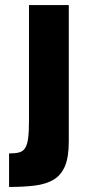

<svg xmlns="http://www.w3.org/2000/svg" viewBox="-20 -700 345 762"><path d="M16 42V-91Q40 -91 55.5 -95Q71 -99 79.5 -112Q88 -125 91.5 -150.5Q95 -176 95 -217V-680H253V-138Q253 -76 237.5 -40Q222 -4 192 13.5Q162 31 118 36.5Q74 42 16 42Z"/></svg>

Font: Cairo Play ExtraBold
Style: Regular
Weight: 800
Version: Version 3.119